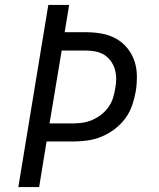

<svg xmlns="http://www.w3.org/2000/svg" viewBox="-20 -755 640 775"><path d="M54 0 175 -735H259L241 -625H327Q359 -625 390 -619.5Q421 -614 447.5 -599.5Q474 -585 493 -562Q512 -539 522 -510.5Q532 -482 532.5 -450Q533 -418 528 -386Q523 -358 513.5 -330Q504 -302 486 -277.5Q468 -253 443 -234Q418 -215 390 -203.5Q362 -192 333.5 -188Q305 -184 277 -184H168L138 0ZM180 -257H277Q296 -257 315.5 -260Q335 -263 354 -271.5Q373 -280 389.5 -293Q406 -306 418 -323Q430 -340 436 -359Q442 -378 445 -397Q449 -417 449 -437Q449 -457 443.5 -475.5Q438 -494 427 -509Q416 -524 401 -533.5Q386 -543 366.5 -547Q347 -551 327 -551H229Z"/></svg>

Font: Iosevka Extended
Style: Italic
Weight: 400
Width: 7
Italic angle: -9°
Monospace: yes
Designer: Belleve Invis
Foundry: Belleve Invis
Version: Version 32.5.0; ttfautohint (v1.8.4)